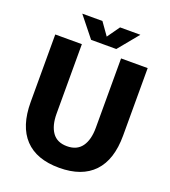

<svg xmlns="http://www.w3.org/2000/svg" viewBox="-161 -1017 1016 1146"><g transform="rotate(20 347.5 -444.0)"><path d="M347 12Q203 12 128.5 -67Q54 -146 54 -299V-728H223V-288Q223 -211 253.5 -168Q284 -125 347 -125Q410 -125 441 -168Q472 -211 472 -288V-728H641V-299Q641 -146 566 -67Q491 12 347 12ZM266 -771 163 -900H291L347 -821L403 -900H532L426 -771Z"/></g></svg>

Font: Murecho
Style: Bold
Weight: 700
Designer: Neil Summerour
Foundry: Positype
Version: Version 1.010; ttfautohint (v1.8.3)